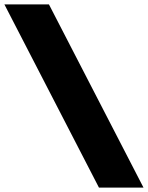

<svg xmlns="http://www.w3.org/2000/svg" viewBox="-80 -719 674 875"><path d="M-60 -699H143L574 136H371Z"/></svg>

Font: Sarpanch Black
Style: Regular
Weight: 900
Designer: Manushi Parikh (Devanagari and Latin), Jyotish Sonowal (Devanagari)
Foundry: Indian Type Foundry
Version: Version 2.004;PS 1.0;hotconv 1.0.78;makeotf.lib2.5.61930; tt